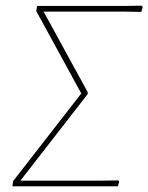

<svg xmlns="http://www.w3.org/2000/svg" viewBox="-20 -658 524 678"><path d="M24 0 26 -18 267 -328 108 -619 111 -637H422L480 -638L484 -633L479 -616L420 -617H134L290 -332L289 -325L52 -20H332L398 -21L401 -16L396 0Z"/></svg>

Font: Alegreya Sans Thin
Style: Italic
Weight: 100
Italic angle: -7°
Designer: Juan Pablo del Peral
Foundry: Huerta Tipografica
Version: Version 2.007